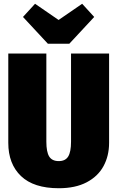

<svg xmlns="http://www.w3.org/2000/svg" viewBox="-20 -980 623 1019"><path d="M559 -222Q559 -153 529.5 -98.5Q500 -44 440 -12.5Q380 19 292 19Q159 19 91.5 -45.5Q24 -110 24 -222V-696H226V-228Q226 -174 241 -149.5Q256 -125 292 -125Q327 -125 342 -149.5Q357 -174 357 -228V-696H559ZM416 -960 480 -890 348 -748H234L102 -890L166 -960L291 -874Z"/></svg>

Font: Fira Sans Condensed Black
Style: Regular
Weight: 900
Width: 3
Designer: Carrois Corporate & Edenspiekermann AG
Foundry: Carrois Corporate GbR & Edenspiekermann AG
Version: Version 4.203